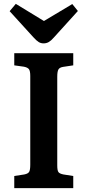

<svg xmlns="http://www.w3.org/2000/svg" viewBox="-20 -976 454 996"><path d="M54 0V-63L106 -71Q126 -75 131.5 -85Q137 -95 137 -122V-582Q137 -607 130.5 -616.5Q124 -626 104 -630L54 -637V-700H360V-637L307 -629Q289 -626 283 -615.5Q277 -605 277 -578V-118Q277 -92 283 -83.5Q289 -75 309 -71L360 -63V0ZM206 -751Q192 -751 180.5 -758Q169 -765 152 -784L30 -918L62 -956L208 -867L355 -955L384 -919L259 -781Q245 -765 233 -758Q221 -751 206 -751Z"/></svg>

Font: Literata SemiBold
Style: Regular
Weight: 600
Designer: Latin by Veronika Burian and Jose Scaglione. Greek by Irene Vlachou. Cyrillic by Vera Evstafieva.
Foundry: TypeTogether
Version: Version 3.103; ttfautohint (v1.8.4.7-5d5b);gftools[0.9.29]